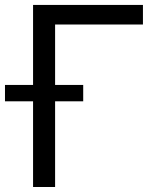

<svg xmlns="http://www.w3.org/2000/svg" viewBox="-44 -747 639 767"><path d="M527 -649.1H176.1V-407.7H288.4V-342.3H176.1V0H88.1V-342.3H-24.1V-407.7H88.1V-727.3H527Z"/></svg>

Font: Fast_Sans
Style: Regular
Weight: 400
Designer: Rasmus Andersson
Foundry: rsms
Version: Version 3.018;git-588b23468